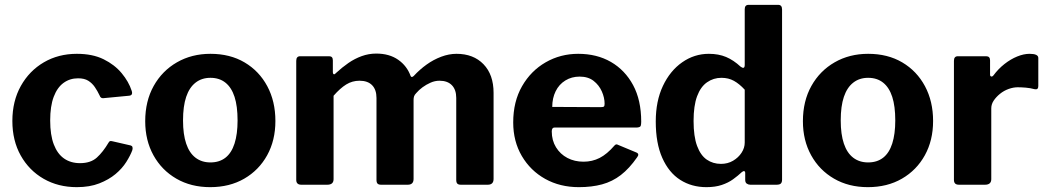

<svg xmlns="http://www.w3.org/2000/svg" viewBox="-20 -762 4326 792"><path d="M297 -540Q362 -540 407.5 -517.5Q453 -495 482 -460Q511 -425 523 -388Q530 -368 511 -367L406 -357Q395 -356 391 -368Q382 -387 371 -403Q360 -419 344 -429Q328 -439 302 -439Q268 -439 242 -420Q216 -401 201.5 -362.5Q187 -324 187 -265Q187 -205 202 -166Q217 -127 244.5 -108Q272 -89 310 -89Q354 -89 379.5 -112Q405 -135 428 -174Q431 -179 434 -180Q437 -181 445 -179L519 -162Q530 -159 526 -143Q518 -121 501 -94Q484 -67 456.5 -44Q429 -21 389.5 -5.5Q350 10 297 10Q220 10 160 -24.5Q100 -59 65.5 -120.5Q31 -182 31 -263Q31 -345 66 -407.5Q101 -470 161 -505Q221 -540 297 -540Z M847 10Q768 10 707.5 -25Q647 -60 613 -121.5Q579 -183 579 -262Q579 -345 614 -407.5Q649 -470 710 -505Q771 -540 848 -540Q929 -540 989 -504.5Q1049 -469 1082.5 -406.5Q1116 -344 1116 -263Q1116 -183 1082 -121.5Q1048 -60 987.5 -25Q927 10 847 10ZM848 -92Q885 -92 910 -111.5Q935 -131 947.5 -170Q960 -209 960 -265Q960 -324 947.5 -362.5Q935 -401 910 -421Q885 -441 848 -441Q812 -441 786.5 -421Q761 -401 748 -362.5Q735 -324 735 -265Q735 -208 748 -169.5Q761 -131 786.5 -111.5Q812 -92 848 -92Z M1223 0Q1202 0 1202 -20V-511Q1202 -530 1218 -530H1338Q1353 -530 1353 -513V-464Q1353 -458 1356.5 -456Q1360 -454 1365 -460Q1391 -484 1417 -502Q1443 -520 1472 -530.5Q1501 -541 1532 -541Q1586 -541 1622.5 -515.5Q1659 -490 1674 -448Q1676 -444 1679.5 -444.5Q1683 -445 1687 -449Q1711 -475 1739.5 -495.5Q1768 -516 1800 -528Q1832 -540 1863 -540Q1933 -540 1974.5 -497Q2016 -454 2016 -379V-24Q2016 0 1992 0H1881Q1871 0 1866.5 -4.5Q1862 -9 1862 -20V-358Q1862 -392 1844 -410.5Q1826 -429 1793 -429Q1774 -429 1756 -421Q1738 -413 1723 -402Q1708 -391 1697 -378Q1690 -371 1688 -364.5Q1686 -358 1686 -350V-24Q1686 0 1662 0H1552Q1542 0 1537.5 -4.5Q1533 -9 1533 -20V-358Q1533 -392 1515 -410.5Q1497 -429 1463 -429Q1433 -429 1408 -413.5Q1383 -398 1356 -367V-23Q1356 0 1330 0H1223Z M2256 -220Q2256 -183 2273.5 -154.5Q2291 -126 2320.5 -110.5Q2350 -95 2387 -95Q2423 -95 2453.5 -110.5Q2484 -126 2515 -162Q2519 -166 2522 -166.5Q2525 -167 2533 -163L2605 -133Q2619 -127 2608 -113Q2576 -67 2541 -40Q2506 -13 2463.5 -1.5Q2421 10 2368 10Q2290 10 2229 -24Q2168 -58 2132.5 -118.5Q2097 -179 2097 -257Q2097 -343 2133.5 -406.5Q2170 -470 2231 -505Q2292 -540 2365 -540Q2442 -540 2500 -506.5Q2558 -473 2591.5 -411Q2625 -349 2625 -260Q2625 -249 2623 -243Q2621 -237 2608 -236H2268Q2262 -236 2259 -232Q2256 -228 2256 -220ZM2457 -320Q2468 -320 2471 -322.5Q2474 -325 2474 -334Q2474 -359 2462.5 -385Q2451 -411 2428.5 -428.5Q2406 -446 2371 -446Q2338 -446 2312 -430Q2286 -414 2272 -385.5Q2258 -357 2258 -321Z M3075 0Q3067 0 3060.5 -4.5Q3054 -9 3054 -20V-48Q3054 -55 3050 -56Q3046 -57 3040 -52Q3024 -37 3004 -22.5Q2984 -8 2957 1Q2930 10 2894 10Q2833 10 2786 -20Q2739 -50 2712 -110.5Q2685 -171 2685 -261Q2685 -345 2714.5 -407.5Q2744 -470 2794 -505Q2844 -540 2904 -540Q2944 -540 2975 -527Q3006 -514 3035 -487Q3043 -481 3047.5 -482.5Q3052 -484 3052 -495V-724Q3052 -742 3068 -742H3190Q3206 -742 3206 -723V-21Q3206 -10 3201 -5Q3196 0 3183 0H3075ZM3052 -392Q3030 -416 3007.5 -428.5Q2985 -441 2956 -441Q2923 -441 2896.5 -422.5Q2870 -404 2855.5 -365Q2841 -326 2841 -263Q2841 -199 2855.5 -160Q2870 -121 2895.5 -103.5Q2921 -86 2954 -86Q2982 -86 3004 -99Q3026 -112 3039 -132Q3052 -152 3052 -174V-392Z M3560 10Q3481 10 3420.5 -25Q3360 -60 3326 -121.5Q3292 -183 3292 -262Q3292 -345 3327 -407.5Q3362 -470 3423 -505Q3484 -540 3561 -540Q3642 -540 3702 -504.5Q3762 -469 3795.5 -406.5Q3829 -344 3829 -263Q3829 -183 3795 -121.5Q3761 -60 3700.5 -25Q3640 10 3560 10ZM3561 -92Q3598 -92 3623 -111.5Q3648 -131 3660.5 -170Q3673 -209 3673 -265Q3673 -324 3660.5 -362.5Q3648 -401 3623 -421Q3598 -441 3561 -441Q3525 -441 3499.5 -421Q3474 -401 3461 -362.5Q3448 -324 3448 -265Q3448 -208 3461 -169.5Q3474 -131 3499.5 -111.5Q3525 -92 3561 -92Z M3936 0Q3925 0 3920 -5Q3915 -10 3915 -20V-511Q3915 -530 3931 -530H4048Q4064 -530 4064 -513V-454Q4064 -448 4068.5 -446.5Q4073 -445 4078 -451Q4098 -478 4123.5 -498Q4149 -518 4176 -529Q4203 -540 4227 -540Q4263 -540 4263 -523V-407Q4263 -391 4248 -394Q4230 -399 4211 -400.5Q4192 -402 4178 -402Q4160 -402 4140.5 -395Q4121 -388 4105 -375Q4089 -362 4079 -347Q4069 -332 4069 -315V-23Q4069 0 4043 0H3936Z"/></svg>

Font: Libre Franklin Thin
Style: Bold
Weight: 700
Version: Version 3.000